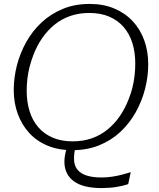

<svg xmlns="http://www.w3.org/2000/svg" viewBox="-20 -748 811 978"><path d="M735 -421Q735 -358 719 -295.5Q703 -233 671.5 -176.5Q640 -120 593.5 -76.5Q547 -33 485.5 -8Q424 17 348 17Q278 17 222.5 -6Q167 -29 129 -70.5Q91 -112 70.5 -168Q50 -224 50 -289Q50 -352 66 -414.5Q82 -477 113.5 -533.5Q145 -590 191.5 -633.5Q238 -677 299.5 -702.5Q361 -728 437 -728Q507 -728 562.5 -704.5Q618 -681 656.5 -639.5Q695 -598 715 -542Q735 -486 735 -421ZM350 -28Q403 -28 447.5 -43.5Q492 -59 527.5 -88Q563 -117 590 -156Q617 -195 635 -242Q647 -271 654.5 -301.5Q662 -332 665.5 -363Q669 -394 669 -424Q669 -481 654.5 -528Q640 -575 610.5 -609.5Q581 -644 537 -663Q493 -682 435 -682Q382 -682 337.5 -666.5Q293 -651 257.5 -622Q222 -593 195 -554Q168 -515 150 -468Q139 -439 131 -408.5Q123 -378 119.5 -347Q116 -316 116 -286Q116 -229 130.5 -182Q145 -135 174.5 -100.5Q204 -66 248 -47Q292 -28 350 -28ZM496 210Q453 210 418 202Q383 194 358.5 177Q334 160 321 134.5Q308 109 308 75Q308 59 311.5 40Q315 21 321 1L368 -10Q362 8 359.5 25.5Q357 43 357 60Q357 94 373.5 115Q390 136 421 146Q452 156 497 156Q525 156 551 152Q577 148 600.5 142Q624 136 646 129L633 190Q607 199 572 204.5Q537 210 496 210Z"/></svg>

Font: Roboto Serif 20pt ExtraLight
Style: Italic
Weight: 250
Italic angle: -10°
Version: Version 1.007